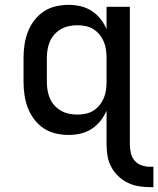

<svg xmlns="http://www.w3.org/2000/svg" viewBox="-20 -548 652 791"><path d="M598 223Q574 223 550.5 219Q527 215 505.5 204.5Q484 194 466.5 177Q449 160 438 139Q427 118 423 94.5Q419 71 419 47V-92Q409 -69 393.5 -49.5Q378 -30 357 -16.5Q336 -3 311.5 2.5Q287 8 262 8Q235 8 208 1.5Q181 -5 159 -20Q137 -35 120.5 -57Q104 -79 94.5 -104Q85 -129 81 -156Q77 -183 77 -210V-310Q77 -337 81 -364Q85 -391 94.5 -416Q104 -441 120.5 -463Q137 -485 159 -500Q181 -515 208 -521.5Q235 -528 262 -528Q287 -528 311.5 -522.5Q336 -517 357 -503.5Q378 -490 393.5 -470.5Q409 -451 419 -428V-520H515V47Q515 65 519 82.5Q523 100 534.5 113.5Q546 127 563 133Q580 139 598 139H612V223ZM299 -76Q316 -76 333 -79.5Q350 -83 364.5 -92Q379 -101 390 -114.5Q401 -128 407.5 -143.5Q414 -159 416.5 -176Q419 -193 419 -210V-310Q419 -327 416.5 -344Q414 -361 407.5 -376.5Q401 -392 390 -405.5Q379 -419 364.5 -428Q350 -437 333 -440.5Q316 -444 299 -444Q282 -444 264.5 -440.5Q247 -437 232 -428.5Q217 -420 205 -407Q193 -394 186 -378Q179 -362 176 -344.5Q173 -327 173 -310V-210Q173 -193 176 -175.5Q179 -158 186 -142Q193 -126 205 -113Q217 -100 232 -91.5Q247 -83 264.5 -79.5Q282 -76 299 -76Z"/></svg>

Font: Iosevka Aile Medium
Style: Regular
Weight: 500
Designer: Belleve Invis
Foundry: Belleve Invis
Version: Version 27.3.5; ttfautohint (v1.8.4)